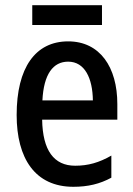

<svg xmlns="http://www.w3.org/2000/svg" viewBox="-20 -708 511 738"><path d="M372 -688H104V-612H372ZM242 -549C116 -549 44 -448 44 -266C44 -99 115 10 262 10C318 10 364 -1 408 -25V-110C361 -83 319 -71 269 -71C187 -71 144 -130 142 -248H431V-308C431 -450 364 -549 242 -549ZM242 -471C306 -471 336 -407 337 -322H143C148 -423 184 -471 242 -471Z"/></svg>

Font: Noto Sans Tamil Condensed Medium
Style: Regular
Weight: 500
Width: 3
Designer: Jelle Bosma - Monotype Design Team
Foundry: Monotype Imaging Inc.
Version: Version 2.004